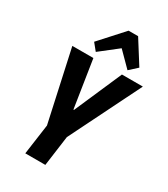

<svg xmlns="http://www.w3.org/2000/svg" viewBox="-227 -1051 1009 1153"><g transform="rotate(30 277.5 -474.0)"><path d="M66 -700H212L263 -372H267L410 -700H555L308 -202H175ZM180 -257H318L283 0H144ZM167 -787 313 -948H379L480 -788L426 -739L294 -872H376L206 -739Z"/></g></svg>

Font: Pathway Extreme Condensed
Style: Bold Italic
Weight: 700
Width: 3
Italic angle: -8°
Version: Version 1.001;gftools[0.9.26]